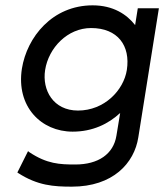

<svg xmlns="http://www.w3.org/2000/svg" viewBox="-20 -502 615 719"><path d="M62 -245C40 -103 134 -9 252 -9C327 -9 386 -38 430 -79L416 6C405 75 348 114 262 114C204 114 156 112 90 68L85 64L45 144L48 146C121 193 181 197 249 197C403 197 483 109 498 12L575 -471H496L486 -408C455 -448 404 -482 327 -482C176 -482 81 -363 62 -245ZM149 -240C162 -323 233 -397 321 -397C421 -397 469 -331 455 -240C443 -164 371 -88 272 -88C180 -88 137 -164 149 -240Z"/></svg>

Font: Charger Pro
Style: BdNarObl
Weight: 700
Designer: Jasper
Foundry: Cannot Into Space Fonts
Version: Version 1.09